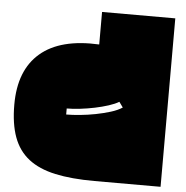

<svg xmlns="http://www.w3.org/2000/svg" viewBox="-54 -790 859 888"><g transform="rotate(5 375.0 -346.0)"><path d="M724 45H417Q310 45 234 28.5Q158 12 110 -25.5Q62 -63 39.5 -124.5Q17 -186 17 -275Q17 -435 110.5 -515Q204 -595 384 -586V-737H724ZM518 -305 500 -330Q482 -319 452.5 -309.5Q423 -300 389.5 -293Q356 -286 322 -282Q288 -278 260 -278V-250Q288 -250 324 -253.5Q360 -257 396 -264Q432 -271 464.5 -281Q497 -291 518 -305Z"/></g></svg>

Font: ChangwonDangamAsac Bold
Style: Regular
Weight: 700
Designer: Choi Chi-young, Lee Youngbeen, Kim Jungjin, Yoon Jihee, Han Dohee
Foundry: YoonDesign Inc.
Version: Version 1.010;Build 20210623